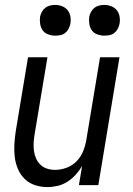

<svg xmlns="http://www.w3.org/2000/svg" viewBox="-20 -753 540 781"><path d="M173 8Q146 8 122 0Q98 -8 80.5 -25Q63 -42 53 -65.5Q43 -89 40 -114.5Q37 -140 38.5 -166.5Q40 -193 44 -219L94 -520H173L121 -208Q118 -191 117 -174Q116 -157 118 -140.5Q120 -124 126.5 -109Q133 -94 144.5 -83Q156 -72 171.5 -67Q187 -62 204 -62Q227 -62 250.5 -70.5Q274 -79 291.5 -97Q309 -115 318 -137.5Q327 -160 331 -183L387 -520H466L380 0H301L314 -78Q303 -59 288 -42.5Q273 -26 254.5 -14Q236 -2 214.5 3Q193 8 173 8ZM404 -608Q390 -608 376 -613Q362 -618 354 -629Q346 -640 343.5 -655Q341 -670 343 -685Q345 -695 350.5 -705Q356 -715 364.5 -721.5Q373 -728 383.5 -730.5Q394 -733 405 -733Q419 -733 433 -727.5Q447 -722 455.5 -711Q464 -700 466.5 -685Q469 -670 466 -655Q464 -645 458.5 -635Q453 -625 444.5 -618.5Q436 -612 425.5 -610Q415 -608 404 -608ZM204 -608Q190 -608 176 -613Q162 -618 154 -629Q146 -640 143.5 -655Q141 -670 143 -685Q145 -695 150.5 -705Q156 -715 164.5 -721.5Q173 -728 183.5 -730.5Q194 -733 205 -733Q219 -733 233 -727.5Q247 -722 255.5 -711Q264 -700 266.5 -685Q269 -670 266 -655Q264 -645 258.5 -635Q253 -625 244.5 -618.5Q236 -612 225.5 -610Q215 -608 204 -608Z"/></svg>

Font: Iosevka Term Oblique
Style: Regular
Weight: 400
Italic angle: -9°
Monospace: yes
Designer: Belleve Invis
Foundry: Belleve Invis
Version: Version 31.4.0